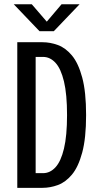

<svg xmlns="http://www.w3.org/2000/svg" viewBox="-20 -903 490 923"><path d="M63.1 0V-700H184.3Q221.2 -700 258.1 -686.6Q295.1 -673.1 325.9 -636.3Q356.6 -599.5 375.2 -530.5Q393.9 -461.4 393.9 -350Q393.9 -238.6 375.2 -169.5Q356.6 -100.5 325.9 -63.7Q295.1 -26.9 258.1 -13.4Q221.2 0 184.3 0ZM151.4 -70.6H187.1Q220.5 -70.6 246.6 -98.7Q272.7 -126.8 287.5 -188.4Q302.3 -250 302.3 -350Q302.3 -450 287.5 -511.6Q272.7 -573.2 246.6 -601.3Q220.5 -629.4 187.1 -629.4H151.4ZM362.7 -882.6 238.7 -753H170L46 -882.6H132.7L204.9 -798.9L276 -882.6Z"/></svg>

Font: League Mono Thin Condensed
Style: Regular
Weight: 100
Width: 1
Designer: Tyler Finck
Foundry: The League of Moveable Type / Tyler Finck
Version: Version 2.300;RELEASE